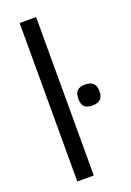

<svg xmlns="http://www.w3.org/2000/svg" viewBox="-154 -864 629 920"><g transform="rotate(-20 160.5 -404.0)"><path d="M73 -808H157V0H73ZM267 -317Q240 -317 226.5 -329Q213 -341 213 -370Q213 -399 226.5 -411.5Q240 -424 267 -424Q321 -424 321 -370Q321 -317 267 -317Z"/></g></svg>

Font: Encode Sans Narrow
Style: Regular
Weight: 400
Designer: Pablo Impallari, Andres Torresi
Foundry: Pablo Impallari, Andres Torresi
Version: Version 1.000; ttfautohint (v1.00) -l 8 -r 50 -G 200 -x 14 -